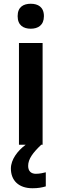

<svg xmlns="http://www.w3.org/2000/svg" viewBox="-20 -837 327 1023"><path d="M144 -817C105 -817 74 -800 74 -751C74 -702 105 -684 144 -684C182 -684 214 -702 214 -751C214 -800 182 -817 144 -817ZM130 47C130 10 155 -23 200 -66H207V-608H81V-66H117C74 -34 38 13 38 61C38 125 80 166 153 166C183 166 204 162 224 156V81C212 84 192 89 171 89C146 89 130 75 130 47Z"/></svg>

Font: Noto Sans Malayalam UI SemiBold
Style: Regular
Weight: 600
Designer: Jelle Bosma - Monotype Design Team
Foundry: Monotype Imaging Inc.
Version: Version 2.104